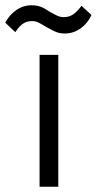

<svg xmlns="http://www.w3.org/2000/svg" viewBox="-67 -708 367 728"><path d="M-9 -586 -47 -622Q-32 -651 -5.5 -669.5Q21 -688 52 -688Q72 -688 87 -682.5Q102 -677 122 -663Q140 -653 151 -648Q162 -643 175 -643Q195 -643 210.5 -653.5Q226 -664 242 -686L280 -651Q265 -619 238 -600Q211 -581 179 -581Q159 -581 144 -587.5Q129 -594 108 -606Q90 -617 79 -622.5Q68 -628 54 -628Q35 -628 20.5 -618.5Q6 -609 -9 -586ZM83 -500H154V0H83Z"/></svg>

Font: Haskoy
Style: Regular
Weight: 400
Designer: Ertekin Erdin
Foundry: Ertekin Erdin
Version: Version 1.500